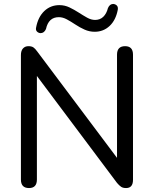

<svg xmlns="http://www.w3.org/2000/svg" viewBox="-20 -946 780 973"><path d="M185 -778Q174 -779 167 -786.5Q160 -794 163 -807Q173 -860 204.5 -890Q236 -920 281 -920Q308 -920 332 -908.5Q356 -897 378.5 -882.5Q401 -868 421.5 -856.5Q442 -845 462 -845Q487 -845 503.5 -861Q520 -877 527 -905Q536 -926 554 -926Q565 -925 572 -918Q579 -911 577 -897Q567 -844 535.5 -814.5Q504 -785 460 -785Q433 -785 408.5 -796Q384 -807 361.5 -822Q339 -837 318.5 -848Q298 -859 278 -859Q226 -859 213 -799Q204 -778 185 -778ZM127 7Q86 7 86 -36V-667Q86 -689 96.5 -700.5Q107 -712 124 -712Q140 -712 149 -706Q158 -700 168 -686L573 -146V-669Q573 -712 614 -712Q654 -712 654 -669V-35Q654 7 619 7Q603 7 593.5 0.5Q584 -6 573 -19L167 -561V-36Q167 7 127 7Z"/></svg>

Font: Chiron GoRound TC N
Style: Regular
Weight: 350
Designer: Ryoko NISHIZUKA 西塚涼子 (kana, bopomofo & ideographs); Paul D. Hunt (Latin, Greek & Cyrillic); Sandoll Communications 산돌커뮤니
Foundry: Adobe
Version: Version 1.000;hotconv 1.1.1;makeotfexe 2.6.0